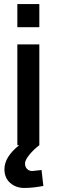

<svg xmlns="http://www.w3.org/2000/svg" viewBox="-20 -720 281 952"><path d="M66 0V-500H175V0Q147 21 125.5 47.5Q104 74 104 90.5Q104 107 114 117.5Q124 128 140 128L186 123L195 202Q142 212 100.5 212Q59 212 30.5 187Q2 162 2 119Q2 58 75 0ZM66 -585V-700H175V-585Z"/></svg>

Font: TitilliumWebSemiBold
Style: Bold
Weight: 600
Version: Version 1.001;PS 57.000;hotconv 1.0.70;makeotf.lib2.5.55311